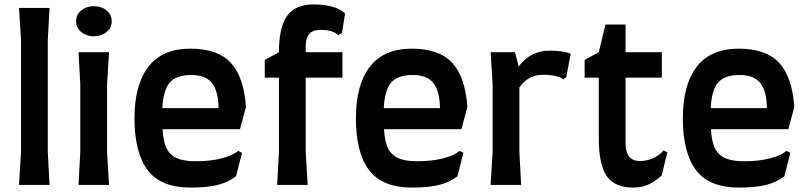

<svg xmlns="http://www.w3.org/2000/svg" viewBox="-20 -836 3650 868"><path d="M75 -150V-655L66 -800H204L196 -655V-150L204 0H66Z M324 -740Q324 -770 347.5 -789Q371 -808 404 -808Q438 -808 461.5 -789Q485 -770 485 -740Q485 -710 461.5 -691Q438 -672 404 -672Q371 -672 347.5 -691Q324 -710 324 -740ZM343 -150V-455L335 -600H473L464 -455V-150L473 0H335Z M588 -301Q588 -453 651 -534.5Q714 -616 841 -616Q963 -616 1022.5 -553Q1082 -490 1092 -353L1065 -252H715Q718 -197 733 -166Q748 -135 779.5 -121Q811 -107 866 -107Q931 -107 981.5 -120Q1032 -133 1057 -154L1074 -145L1047 -39Q1010 -11 962.5 0.5Q915 12 841 12Q707 12 647.5 -67Q588 -146 588 -301ZM968 -347Q967 -425 938 -461Q909 -497 845 -497Q777 -497 747.5 -463Q718 -429 714 -347Z M1177 -565 1241 -600Q1241 -714 1278.5 -765Q1316 -816 1397 -816Q1446 -816 1483 -805.5Q1520 -795 1540 -775L1526 -687L1509 -677Q1485 -701 1429 -701Q1394 -701 1378 -682.5Q1362 -664 1362 -626V-600H1528V-485H1362V-150L1371 0H1233L1241 -150V-485H1177Z M1589 -301Q1589 -453 1652 -534.5Q1715 -616 1842 -616Q1964 -616 2023.5 -553Q2083 -490 2093 -353L2066 -252H1716Q1719 -197 1734 -166Q1749 -135 1780.5 -121Q1812 -107 1867 -107Q1932 -107 1982.5 -120Q2033 -133 2058 -154L2075 -145L2048 -39Q2011 -11 1963.5 0.5Q1916 12 1842 12Q1708 12 1648.5 -67Q1589 -146 1589 -301ZM1969 -347Q1968 -425 1939 -461Q1910 -497 1846 -497Q1778 -497 1748.5 -463Q1719 -429 1715 -347Z M2560 -593 2540 -487 2527 -478Q2514 -487 2490 -492.5Q2466 -498 2436 -498Q2368 -498 2328 -441V-150L2336 0H2198L2207 -150V-455L2198 -600H2308L2325 -535Q2351 -571 2386.5 -589Q2422 -607 2463 -607Q2527 -607 2560 -593Z M2623 -565 2687 -600 2717 -725H2808V-600H2972V-485H2808V-189Q2808 -108 2873 -108Q2905 -108 2934 -121.5Q2963 -135 2980 -156L2997 -147L2971 -42Q2936 -12 2907.5 0Q2879 12 2842 12Q2760 12 2723.5 -39Q2687 -90 2687 -213V-485H2623Z M3067 -301Q3067 -453 3130 -534.5Q3193 -616 3320 -616Q3442 -616 3501.5 -553Q3561 -490 3571 -353L3544 -252H3194Q3197 -197 3212 -166Q3227 -135 3258.5 -121Q3290 -107 3345 -107Q3410 -107 3460.5 -120Q3511 -133 3536 -154L3553 -145L3526 -39Q3489 -11 3441.5 0.5Q3394 12 3320 12Q3186 12 3126.5 -67Q3067 -146 3067 -301ZM3447 -347Q3446 -425 3417 -461Q3388 -497 3324 -497Q3256 -497 3226.5 -463Q3197 -429 3193 -347Z"/></svg>

Font: Farro Medium
Style: Regular
Weight: 500
Designer: Aceler Chua
Foundry: Grayscale Limited
Version: Version 1.101